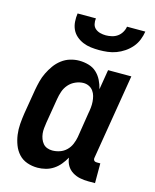

<svg xmlns="http://www.w3.org/2000/svg" viewBox="-113 -816 726 901"><g transform="rotate(15 250.0 -366.0)"><path d="M156 8Q129 8 105 -0.5Q81 -9 64.5 -27Q48 -45 39 -68.5Q30 -92 26.5 -117.5Q23 -143 25 -169.5Q27 -196 31 -222L51 -342Q55 -364 60.5 -385.5Q66 -407 76 -427.5Q86 -448 99.5 -467Q113 -486 132 -500.5Q151 -515 173 -521.5Q195 -528 216 -528Q240 -528 262.5 -521.5Q285 -515 301 -500Q317 -485 327 -465Q337 -445 342 -423L358 -520H471L403 -108Q402 -104 402.5 -100Q403 -96 405.5 -93Q408 -90 411.5 -89Q415 -88 419 -88H436V8H403Q382 8 362.5 4Q343 0 326 -10.5Q309 -21 299 -38Q289 -55 287 -76Q277 -58 263.5 -41.5Q250 -25 232.5 -13.5Q215 -2 195 3Q175 8 156 8ZM202 -88Q220 -88 238 -94Q256 -100 270 -113.5Q284 -127 291.5 -145Q299 -163 302 -180L321 -300Q324 -315 325.5 -329.5Q327 -344 326 -358Q325 -372 321.5 -385Q318 -398 310 -409Q302 -420 289.5 -426Q277 -432 263 -432Q244 -432 224.5 -423.5Q205 -415 191.5 -399.5Q178 -384 171.5 -365Q165 -346 162 -327L142 -207Q140 -193 138.5 -179.5Q137 -166 138.5 -153Q140 -140 144.5 -128Q149 -116 157 -106.5Q165 -97 177 -92.5Q189 -88 202 -88ZM293 -600Q272 -600 252 -602.5Q232 -605 214 -612.5Q196 -620 181.5 -632.5Q167 -645 159 -662Q151 -679 149.5 -699.5Q148 -720 151 -740H240Q238 -726 241 -712.5Q244 -699 254 -690.5Q264 -682 277.5 -678.5Q291 -675 305 -675Q319 -675 334 -678.5Q349 -682 361 -690.5Q373 -699 381 -712.5Q389 -726 391 -740H480Q477 -720 469 -699.5Q461 -679 446.5 -662Q432 -645 413.5 -632.5Q395 -620 375 -612.5Q355 -605 334 -602.5Q313 -600 293 -600Z"/></g></svg>

Font: Iosevka Custom
Style: Bold Italic
Weight: 700
Italic angle: -9°
Designer: Belleve Invis
Foundry: Belleve Invis
Version: Version 30.3.1; ttfautohint (v1.8.3)